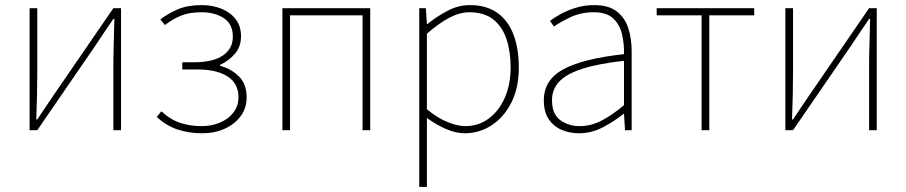

<svg xmlns="http://www.w3.org/2000/svg" viewBox="-20 -510 3550 752"><path d="M96 0V-478H126V-224Q126 -184 125 -137Q124 -90 122 -42H126Q141 -65 161 -94.5Q181 -124 196 -146L424 -478H454V0H424V-254Q424 -294 425.5 -341Q427 -388 428 -436H424Q409 -414 389 -384.5Q369 -355 354 -332L126 0Z M771 12Q721 12 676.5 -2.5Q632 -17 594 -52L612 -74Q648 -41 686.5 -28.5Q725 -16 770 -16Q809 -16 842 -30Q875 -44 894.5 -69.5Q914 -95 914 -129Q914 -183 871.5 -210.5Q829 -238 752 -238H694V-266H738Q815 -266 853.5 -293Q892 -320 892 -366Q892 -416 856.5 -439Q821 -462 770 -462Q721 -462 688.5 -448.5Q656 -435 626 -412L608 -434Q638 -457 676.5 -473.5Q715 -490 770 -490Q812 -490 847 -476Q882 -462 903 -435Q924 -408 924 -368Q924 -328 901 -300.5Q878 -273 842 -256V-252Q883 -242 914.5 -212Q946 -182 946 -128Q946 -87 923 -55.5Q900 -24 860.5 -6Q821 12 771 12Z M1086 0V-478H1430V0H1400V-450H1116V0Z M1622 222V-478H1648L1652 -416H1654Q1690 -445 1732.5 -467.5Q1775 -490 1820 -490Q1885 -490 1927.5 -460Q1970 -430 1991 -375Q2012 -320 2012 -246Q2012 -165 1982.5 -107.5Q1953 -50 1905 -19Q1857 12 1800 12Q1766 12 1728.5 -4Q1691 -20 1652 -48V42V222ZM1802 -16Q1854 -16 1894 -45.5Q1934 -75 1957 -127Q1980 -179 1980 -246Q1980 -307 1964 -356Q1948 -405 1912.5 -433.5Q1877 -462 1818 -462Q1781 -462 1740 -440.5Q1699 -419 1652 -378V-82Q1696 -46 1735 -31Q1774 -16 1802 -16Z M2248 12Q2211 12 2179.5 -1.5Q2148 -15 2129 -43.5Q2110 -72 2110 -117Q2110 -197 2186 -238.5Q2262 -280 2424 -298Q2425 -337 2416.5 -375Q2408 -413 2382 -437.5Q2356 -462 2306 -462Q2255 -462 2214 -442.5Q2173 -423 2150 -406L2134 -428Q2149 -440 2175 -454.5Q2201 -469 2235 -479.5Q2269 -490 2308 -490Q2364 -490 2396 -465Q2428 -440 2441 -399Q2454 -358 2454 -310V0H2428L2424 -64H2422Q2385 -34 2340.5 -11Q2296 12 2248 12ZM2250 -16Q2294 -16 2335 -37Q2376 -58 2424 -98V-272Q2319 -260 2257.5 -239.5Q2196 -219 2169 -189Q2142 -159 2142 -118Q2142 -63 2174.5 -39.5Q2207 -16 2250 -16Z M2728 0V-450H2552V-478H2934V-450H2758V0Z M3056 0V-478H3086V-224Q3086 -184 3085 -137Q3084 -90 3082 -42H3086Q3101 -65 3121 -94.5Q3141 -124 3156 -146L3384 -478H3414V0H3384V-254Q3384 -294 3385.5 -341Q3387 -388 3388 -436H3384Q3369 -414 3349 -384.5Q3329 -355 3314 -332L3086 0Z"/></svg>

Font: Source Sans 3 Variable
Style: Regular
Weight: 200
Designer: Paul D. Hunt
Foundry: Adobe Systems Incorporated
Version: Version 3.026